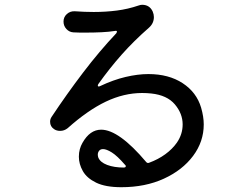

<svg xmlns="http://www.w3.org/2000/svg" viewBox="-20 -755 1040 801"><path d="M486 26Q420 26 381 7Q342 -12 325.5 -41.5Q309 -71 309 -101Q309 -118 313 -132.5Q317 -147 324 -159Q355 -214 402 -214Q476 -214 590 -79Q595 -73 602 -76Q640 -90 669.5 -111.5Q699 -133 718 -160Q742 -195 742 -236Q742 -281 709.5 -319.5Q677 -358 611 -365Q601 -366 592 -366.5Q583 -367 573 -367Q497 -367 421.5 -331Q346 -295 262 -220Q248 -209 231 -209Q216 -209 206 -216Q189 -227 189 -247Q189 -258 195 -267Q258 -362 326.5 -452Q395 -542 465 -616Q468 -621 468 -622Q468 -628 460 -626Q435 -622 403.5 -620.5Q372 -619 340 -619Q327 -619 313 -619Q299 -619 286 -620Q269 -621 257 -634Q245 -647 245 -665Q245 -684 259 -696.5Q273 -709 292 -708Q333 -705 371 -705Q421 -705 467.5 -711Q514 -717 558 -732Q566 -735 573 -735Q604 -735 617 -707Q622 -695 622 -684Q622 -658 602 -640Q538 -584 487.5 -527Q437 -470 390 -404Q388 -400 388 -399Q388 -391 398 -396Q453 -422 504 -434Q555 -446 599 -446Q684 -446 742 -408Q800 -370 819 -306Q830 -268 830 -236Q830 -164 785.5 -104.5Q741 -45 663.5 -9.5Q586 26 486 26ZM497 -56Q503 -56 504.5 -60Q506 -64 501 -68Q469 -105 446.5 -119Q424 -133 410 -133Q399 -133 393.5 -126Q388 -119 388 -110Q388 -107 388.5 -104Q389 -101 390 -98Q398 -78 427 -67Q456 -56 497 -56Z"/></svg>

Font: Kiwi Maru Medium
Style: Regular
Weight: 500
Designer: Hiroki-Chan
Version: Version 1.100